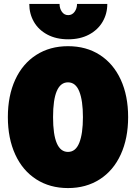

<svg xmlns="http://www.w3.org/2000/svg" viewBox="-20 -945 690 977"><path d="M20 -349Q20 -458 57.5 -539.5Q95 -621 164.5 -665.5Q234 -710 326 -710Q419 -710 488 -665.5Q557 -621 594.5 -539.5Q632 -458 632 -349Q632 -241 594.5 -159Q557 -77 487.5 -32.5Q418 12 326 12Q234 12 164.5 -32.5Q95 -77 57.5 -159Q20 -241 20 -349ZM326 -172Q365 -172 383.5 -218.5Q402 -265 402 -349Q402 -433 383.5 -479.5Q365 -526 326 -526Q250 -526 250 -349Q250 -172 326 -172ZM129 -925H283Q283 -902 295 -885Q307 -868 327 -868Q347 -868 359.5 -885Q372 -902 372 -925H526Q526 -875 502 -834Q478 -793 433 -769Q388 -745 327 -745Q266 -745 221 -769Q176 -793 152.5 -834Q129 -875 129 -925Z"/></svg>

Font: Azeret Mono Black
Style: Regular
Weight: 900
Designer: Martin Vácha
Foundry: Displaay
Version: Version 1.000; Glyphs 3.0.3, build 3074